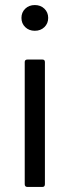

<svg xmlns="http://www.w3.org/2000/svg" viewBox="-20 -741 276 761"><path d="M65 -670Q65 -692 80 -706.5Q95 -721 118 -721Q141 -721 156 -706.5Q171 -692 171 -670Q171 -648 156 -633.5Q141 -619 118 -619Q95 -619 80 -633.5Q65 -648 65 -670ZM89 0Q78 0 78 -11V-495Q78 -505 89 -505H148Q158 -505 158 -495V-11Q158 0 148 0Z"/></svg>

Font: LINE Seed Sans TH
Style: Regular
Weight: 400
Designer: Dalton Maag Ltd | Thai characters by Cadson Demak Co.,Ltd.
Foundry: Dalton Maag Ltd
Version: Version 1.002